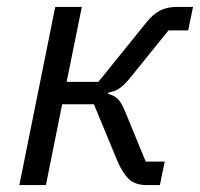

<svg xmlns="http://www.w3.org/2000/svg" viewBox="-20 -536 579 556"><path d="M36 0 140 -516H217L173 -299H265L403 -470Q424 -496 444.5 -506Q465 -516 493 -516H539L525 -448H468L354 -307Q338 -288 325 -279.5Q312 -271 294 -268L293 -264Q311 -260 322 -248.5Q333 -237 344 -209L402 -68H457L443 0H405Q371 0 352.5 -18Q334 -36 319 -72L252 -234H160L113 0Z"/></svg>

Font: IBM Plex Sans
Style: Italic
Weight: 400
Italic angle: -11.31°
Designer: Mike Abbink, Paul van der Laan, Pieter van Rosmalen
Foundry: Bold Monday
Version: Version 3.201